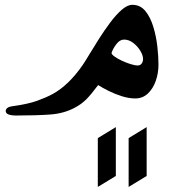

<svg xmlns="http://www.w3.org/2000/svg" viewBox="-20 -402 754 785"><path d="M627.9 -138.2Q627.9 -102.5 616.7 -70.8Q605.5 -39.1 584.2 -19.3Q563 0.5 532.7 0.5Q507.3 0.5 478.5 -8.5Q449.7 -17.6 423.8 -30.5Q397.9 -43.5 381.3 -54.2Q352.5 -15.6 332.8 4.2Q313 23.9 286.1 38.1Q242.2 62 185.3 66.2Q128.4 70.3 44.9 70.3Q35.6 70.3 25.9 68.8Q16.1 67.4 9.8 63.5Q3.4 58.6 3.4 51.8Q3.4 44.9 9.8 39.6Q16.1 34.2 31.7 32.2Q94.7 23.4 131.3 10.3Q168 -2.9 195.3 -17.6Q261.2 -53.7 318.4 -136.7Q328.1 -150.9 345.5 -179.9Q362.8 -209 384.8 -243.4Q406.7 -277.8 430.4 -309.6Q454.1 -341.3 477.5 -361.8Q501 -382.3 521 -382.3Q553.7 -382.3 574.5 -356.7Q595.2 -331.1 606.9 -292.2Q618.7 -253.4 623.3 -211.9Q627.9 -170.4 627.9 -138.2ZM564.9 -160.6Q564.9 -175.8 553.7 -194.3Q542.5 -212.9 524.7 -226.6Q506.8 -240.2 487.3 -240.2Q469.7 -240.2 455.6 -221.4Q441.4 -202.6 436 -185.5Q436.5 -179.2 448.5 -170.7Q460.4 -162.1 478.3 -153.8Q496.1 -145.5 513.9 -139.9Q531.7 -134.3 543.5 -134.3Q553.2 -134.3 559.1 -142.1Q564.9 -149.9 564.9 -160.6ZM453.6 317.4 379.9 362.3V162.6L453.6 117.7ZM579.6 317.4 505.9 362.3V162.6L579.6 117.7Z"/></svg>

Font: Scheherazade New
Style: Bold
Weight: 700
Designer: SIL International
Foundry: SIL International
Version: Version 4.000